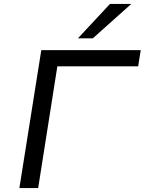

<svg xmlns="http://www.w3.org/2000/svg" viewBox="-20 -961 739 981"><path d="M79 0 191 -705H699L686 -622H273L175 0ZM378 -765 542 -941H651L454 -765Z"/></svg>

Font: Nunito Sans 7pt SemiExpanded
Style: Italic
Weight: 400
Width: 6
Italic angle: -9°
Designer: Vernon Adams
Foundry: Vernon Adams
Version: Version 3.101;gftools[0.9.27]